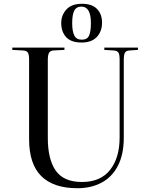

<svg xmlns="http://www.w3.org/2000/svg" viewBox="-20 -982 802 1016"><path d="M390 14Q263 14 198.5 -50Q134 -114 134 -245V-668Q134 -693 127.5 -703.5Q121 -714 101 -715L45 -718V-730H321V-718L263 -715Q247 -714 240 -703.5Q233 -693 233 -664V-252Q233 -139 275 -79Q317 -19 414 -19Q512 -19 562.5 -83Q613 -147 613 -254V-668Q613 -694 606.5 -704Q600 -714 580 -715L532 -718V-730H710V-718L666 -715Q647 -714 641 -703Q635 -692 635 -664V-254Q635 -165 604 -105Q573 -45 517.5 -15.5Q462 14 390 14ZM412 -757Q356 -757 330 -785.5Q304 -814 304 -860Q304 -902 331.5 -932Q359 -962 414 -962Q467 -962 493.5 -934.5Q520 -907 520 -862Q520 -816 492.5 -786.5Q465 -757 412 -757ZM413 -772Q441 -772 451 -793Q461 -814 461 -860Q461 -947 411 -947Q384 -947 373 -925.5Q362 -904 362 -860Q362 -815 373.5 -793.5Q385 -772 413 -772Z"/></svg>

Font: Literata 72pt
Style: Regular
Weight: 400
Designer: Latin by Veronika Burian and Jose Scaglione. Greek by Irene Vlachou. Cyrillic by Vera Evstafieva.
Foundry: TypeTogether
Version: Version 3.002